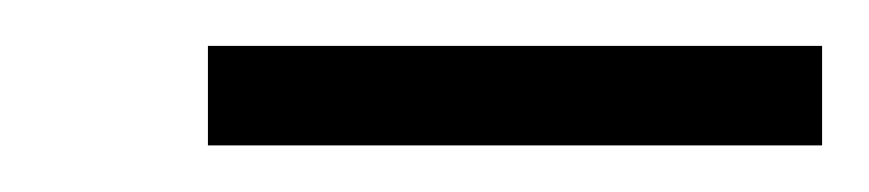

<svg xmlns="http://www.w3.org/2000/svg" viewBox="-20 -671 371 82"><path d="M68.8 -608.9V-651.4H331.1V-608.9Z"/></svg>

Font: Now Alt Light
Style: Regular
Weight: 300
Designer: Alfredo Marco Pradil
Foundry: Alfredo Marco Pradil
Version: Version 1.002;PS 001.002;hotconv 1.0.88;makeotf.lib2.5.64775